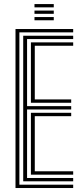

<svg xmlns="http://www.w3.org/2000/svg" viewBox="-20 -946 416 966"><path d="M58 0V-800H348.2V-783.2H77.5V-16.8H348.2V0ZM96.8 -33.8V-766.2H348.2V-749.5H116.2V-412H338.2V-395.2H116.2V-50.5H348.2V-33.8ZM135.5 -429V-732.8H348.2V-715.8H155V-445.8H338.2V-429ZM135.5 -67.2V-378.5H338.2V-361.5H155V-84.2H348.2V-67.2ZM153.5 -909V-925.5H250.5V-909ZM153.5 -876.5V-892.8H250.5V-876.5ZM153.5 -844V-860.2H250.5V-844Z"/></svg>

Font: Big Shoulders Inline Text SemiBold
Style: Regular
Weight: 600
Designer: Patric King
Foundry: XO Type Co
Version: Version 1.000